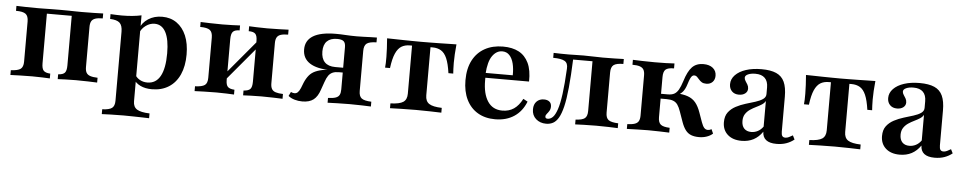

<svg xmlns="http://www.w3.org/2000/svg" viewBox="-38 -698 5789 1154"><g transform="rotate(5 2857.0 -120.5)"><path d="M24.2 0V-29Q66.1 -30.6 82.7 -42.7Q99.2 -54.8 99.2 -87.1V-329Q99.2 -362.1 82.7 -374.6Q66.1 -387.1 24.2 -387.1V-416.9Q42.7 -416.1 80.2 -415.3Q117.7 -414.5 152.4 -414.5Q173.4 -414.5 192.7 -414.9Q212.1 -415.3 235.5 -415.7Q258.9 -416.1 290.3 -416.1Q321 -416.1 341.1 -415.7Q361.3 -415.3 379 -414.9Q396.8 -414.5 419.4 -414.5Q454.8 -414.5 491.9 -415.3Q529 -416.1 547.6 -416.9V-387.1Q519.4 -387.1 502.8 -381.5Q486.3 -375.8 479.4 -363.3Q472.6 -350.8 472.6 -329V-87.1Q472.6 -66.1 479.4 -53.6Q486.3 -41.1 502.8 -35.5Q519.4 -29.8 547.6 -29V0Q529 -0.8 491.9 -2Q454.8 -3.2 419.4 -3.2Q387.1 -3.2 356 -2Q325 -0.8 309.7 0V-29Q338.7 -30.6 349.6 -42.7Q360.5 -54.8 360.5 -87.1V-390.3L364.5 -386.3H208.1L210.5 -390.3V-87.1Q210.5 -54.8 221.8 -42.7Q233.1 -30.6 262.1 -29V0Q246.8 -0.8 216.9 -2Q187.1 -3.2 155.6 -3.2Q119.4 -3.2 81.5 -2Q43.5 -0.8 24.2 0Z M591.9 186.3V157.3Q634.7 155.6 650.8 143.1Q666.9 130.6 666.9 99.2V-316.9Q666.9 -354.8 650 -370.6Q633.1 -386.3 591.9 -387.9V-416.9Q609.7 -416.1 625.8 -415.3Q641.9 -414.5 660.5 -414.5Q726.6 -414.5 778.2 -425.8V92.7Q778.2 126.6 801.2 141.1Q824.2 155.6 877.4 157.3V186.3Q862.1 185.5 836.7 185.1Q811.3 184.7 781.5 183.9Q751.6 183.1 723.4 183.1Q682.3 183.1 646.4 184.3Q610.5 185.5 591.9 186.3ZM878.2 11.3Q837.9 11.3 808.9 -2.8Q779.8 -16.9 766.1 -41.9L771.8 -68.5Q782.3 -49.2 802.4 -37.9Q822.6 -26.6 847.6 -26.6Q899.2 -26.6 925.4 -73.4Q951.6 -120.2 951.6 -211.3Q951.6 -295.2 928.6 -338.7Q905.6 -382.3 861.3 -382.3Q833.1 -382.3 808.1 -364.1Q783.1 -346 772.6 -317.7L769.4 -342.7Q783.1 -381.5 819 -404.8Q854.8 -428.2 903.2 -428.2Q954 -428.2 991.1 -402Q1028.2 -375.8 1048.4 -328.2Q1068.5 -280.6 1068.5 -214.5Q1068.5 -144.4 1045.6 -93.5Q1022.6 -42.7 979.8 -15.7Q937.1 11.3 878.2 11.3Z M1428.2 0V-29Q1457.3 -30.6 1468.5 -42.3Q1479.8 -54 1479.8 -87.1V-333.1Q1479.8 -363.7 1468.5 -375.4Q1457.3 -387.1 1428.2 -387.1V-416.9Q1443.5 -416.1 1474.6 -414.9Q1505.6 -413.7 1537.9 -413.7Q1573.4 -413.7 1610.5 -414.9Q1647.6 -416.1 1666.1 -416.9V-387.1Q1638.7 -387.1 1622.2 -381.9Q1605.6 -376.6 1598.4 -364.1Q1591.1 -351.6 1591.1 -329V-87.1Q1591.1 -65.3 1598.4 -52.8Q1605.6 -40.3 1622.2 -35.1Q1638.7 -29.8 1666.1 -29V0Q1647.6 -0.8 1610.5 -2Q1573.4 -3.2 1537.9 -3.2Q1505.6 -3.2 1474.6 -2Q1443.5 -0.8 1428.2 0ZM1135.5 0V-29Q1177.4 -30.6 1194 -42.3Q1210.5 -54 1210.5 -87.1V-329Q1210.5 -362.1 1194 -374.6Q1177.4 -387.1 1135.5 -387.1V-416.9Q1154.8 -416.1 1192.7 -414.9Q1230.6 -413.7 1266.9 -413.7Q1298.4 -413.7 1328.2 -414.9Q1358.1 -416.1 1373.4 -416.9V-387.1Q1345.2 -387.1 1333.5 -375Q1321.8 -362.9 1321.8 -329V-83.9Q1321.8 -53.2 1333.5 -41.9Q1345.2 -30.6 1373.4 -29V0Q1358.1 -0.8 1328.2 -2Q1298.4 -3.2 1266.9 -3.2Q1230.6 -3.2 1192.7 -2Q1154.8 -0.8 1135.5 0ZM1311.3 -80.6 1292.7 -100.8 1490.3 -336.3 1508.9 -316.1Z M1937.9 0V-29Q1966.9 -29.8 1983.5 -35.5Q2000 -41.1 2006.5 -53.6Q2012.9 -66.1 2012.9 -87.1V-341.9Q2012.9 -366.9 2001.6 -377Q1990.3 -387.1 1962.1 -387.1Q1921.8 -387.1 1900.8 -366.1Q1879.8 -345.2 1879.8 -304.8Q1879.8 -262.1 1901.2 -239.9Q1922.6 -217.7 1965.3 -217.7H2050V-196.8H1939.5Q1856.5 -196.8 1812.9 -225Q1769.4 -253.2 1769.4 -307.3Q1769.4 -361.3 1814.9 -389.1Q1860.5 -416.9 1952.4 -416.9Q1980.6 -416.9 2010.9 -414.9Q2041.1 -412.9 2077.4 -412.9Q2096.8 -412.9 2119 -413.7Q2141.1 -414.5 2162.5 -415.3Q2183.9 -416.1 2199.2 -416.1V-387.1Q2156.5 -386.3 2140.3 -373.8Q2124.2 -361.3 2124.2 -329V-87.1Q2124.2 -55.6 2140.3 -43.1Q2156.5 -30.6 2199.2 -29V0Q2181.5 -0.8 2144.8 -2Q2108.1 -3.2 2070.2 -3.2Q2033.9 -3.2 1995.6 -2Q1957.3 -0.8 1937.9 0ZM1785.5 5.6Q1761.3 5.6 1739.1 -0.8Q1716.9 -7.3 1700.8 -20.2L1712.9 -45.2Q1724.2 -39.5 1734.7 -39.5Q1746 -39.5 1754.4 -47.6Q1762.9 -55.6 1771 -74.2L1783.9 -107.3Q1795.2 -133.9 1810.1 -152Q1825 -170.2 1848.8 -180.6Q1872.6 -191.1 1907.7 -196Q1942.7 -200.8 1995.2 -200.8H2046.8V-188.7H1988.7Q1966.9 -188.7 1952 -182.3Q1937.1 -175.8 1927 -161.7Q1916.9 -147.6 1908.1 -121.8L1891.9 -75.8Q1878.2 -33.1 1853.2 -13.7Q1828.2 5.6 1785.5 5.6Z M2314.5 0V-29Q2369.4 -30.6 2391.5 -45.6Q2413.7 -60.5 2413.7 -96V-386.3H2400.8Q2371 -386.3 2350 -373.4Q2329 -360.5 2314.9 -329Q2300.8 -297.6 2293.5 -240.3H2263.7Q2265.3 -251.6 2265.7 -268.1Q2266.1 -284.7 2266.1 -304.8Q2266.1 -326.6 2264.5 -356.9Q2262.9 -387.1 2260.5 -416.9Q2279 -416.9 2304.8 -416.1Q2330.6 -415.3 2360.1 -414.9Q2389.5 -414.5 2417.7 -414.1Q2446 -413.7 2468.5 -413.7Q2491.9 -413.7 2520.6 -414.1Q2549.2 -414.5 2578.6 -414.9Q2608.1 -415.3 2634.3 -416.1Q2660.5 -416.9 2679 -416.9Q2675.8 -387.1 2674.2 -356.9Q2672.6 -326.6 2672.6 -304.8Q2672.6 -284.7 2673.4 -268.1Q2674.2 -251.6 2675 -240.3H2646Q2637.9 -297.6 2624.2 -329Q2610.5 -360.5 2589.1 -373.4Q2567.7 -386.3 2537.9 -386.3H2525V-96Q2525 -60.5 2547.6 -45.6Q2570.2 -30.6 2624.2 -29V0Q2600.8 -0.8 2556.9 -2Q2512.9 -3.2 2470.2 -3.2Q2426.6 -3.2 2382.7 -2Q2338.7 -0.8 2314.5 0Z M2949.2 11.3Q2888.7 11.3 2844.4 -14.9Q2800 -41.1 2775.8 -90.3Q2751.6 -139.5 2751.6 -207.3Q2751.6 -278.2 2777.4 -327.4Q2803.2 -376.6 2850 -402.4Q2896.8 -428.2 2959.7 -428.2Q3016.1 -428.2 3054.8 -407.7Q3093.5 -387.1 3114.1 -344Q3134.7 -300.8 3133.1 -232.3H2831.5L2829.8 -261.3H3032.3Q3033.1 -300.8 3025.4 -331.9Q3017.7 -362.9 3000.8 -381Q2983.9 -399.2 2957.3 -399.2Q2922.6 -399.2 2898 -364.9Q2873.4 -330.6 2868.5 -255.6L2870.2 -252.4Q2869.4 -245.2 2869.4 -236.3Q2869.4 -227.4 2869.4 -216.1Q2869.4 -135.5 2899.6 -89.9Q2929.8 -44.4 2987.9 -44.4Q3028.2 -44.4 3057.7 -64.5Q3087.1 -84.7 3108.1 -125.8L3134.7 -111.3Q3111.3 -51.6 3063.7 -20.2Q3016.1 11.3 2949.2 11.3Z M3257.3 11.3Q3220.2 11.3 3195.6 -10.5Q3171 -32.3 3171 -68.5Q3171 -98.4 3187.9 -115.7Q3204.8 -133.1 3232.3 -133.1Q3253.2 -133.1 3265.3 -123Q3277.4 -112.9 3277.4 -94.4Q3277.4 -79 3270.6 -67.7Q3263.7 -56.5 3256.5 -48.4Q3249.2 -40.3 3249.2 -31.5Q3249.2 -19.4 3263.7 -19.4Q3280.6 -19.4 3294.8 -33.5Q3308.9 -47.6 3320.6 -81.9Q3332.3 -116.1 3340.3 -176.2Q3348.4 -236.3 3353.2 -329Q3355.6 -362.9 3334.7 -375Q3313.7 -387.1 3265.3 -387.1V-416.9Q3283.9 -416.1 3309.3 -415.7Q3334.7 -415.3 3358.1 -415.3Q3375.8 -415.3 3396.4 -416.1Q3416.9 -416.9 3446 -416.9Q3479.8 -416.9 3506.9 -415.7Q3533.9 -414.5 3562.1 -414.5Q3596 -414.5 3631.9 -415.3Q3667.7 -416.1 3688.7 -416.9V-387.1Q3646.8 -387.1 3630.2 -374.6Q3613.7 -362.1 3613.7 -329V-87.1Q3613.7 -54.8 3630.2 -42.7Q3646.8 -30.6 3688.7 -29V0Q3670.2 -0.8 3633.1 -2Q3596 -3.2 3558.9 -3.2Q3521.8 -3.2 3485.5 -2Q3449.2 -0.8 3431.5 0V-29Q3471 -30.6 3486.7 -42.7Q3502.4 -54.8 3502.4 -87.1V-389.5L3504.8 -387.1H3380.6L3385.5 -389.5Q3381.5 -287.9 3374.6 -217.3Q3367.7 -146.8 3356.9 -102Q3346 -57.3 3331.5 -32.7Q3316.9 -8.1 3298.4 1.6Q3279.8 11.3 3257.3 11.3Z M4179.8 11.3Q4151.6 11.3 4131.9 3.6Q4112.1 -4 4098.4 -21.8Q4084.7 -39.5 4074.2 -68.5L4051.6 -132.3Q4042.7 -158.1 4032.3 -172.6Q4021.8 -187.1 4006 -193.1Q3990.3 -199.2 3966.1 -199.2H3919.4V-228.2H3970.2Q3994.4 -228.2 4009.3 -236.3Q4024.2 -244.4 4035.1 -263.3Q4046 -282.3 4056.5 -315.3Q4075 -375.8 4100.4 -402Q4125.8 -428.2 4168.5 -428.2Q4204.8 -428.2 4225.8 -410.9Q4246.8 -393.5 4246.8 -364.5Q4246.8 -341.1 4232.7 -326.6Q4218.5 -312.1 4195.2 -312.1Q4178.2 -312.1 4167.7 -318.5Q4157.3 -325 4150 -333.9Q4142.7 -342.7 4135.9 -349.2Q4129 -355.6 4119.4 -355.6Q4112.9 -355.6 4107.3 -351.2Q4101.6 -346.8 4096 -334.7Q4090.3 -322.6 4083.1 -299.2Q4074.2 -270.2 4060.9 -254Q4047.6 -237.9 4025.8 -228.2L4017.7 -239.5Q4062.1 -237.9 4091.1 -227.4Q4120.2 -216.9 4138.3 -194.8Q4156.5 -172.6 4169.4 -135.5L4189.5 -79Q4197.6 -56.5 4206.5 -46.4Q4215.3 -36.3 4229 -36.3Q4239.5 -36.3 4250.8 -42.7L4262.1 -16.9Q4246.8 -3.2 4225.4 4Q4204 11.3 4179.8 11.3ZM3743.5 0V-29Q3771.8 -29.8 3788.3 -35.5Q3804.8 -41.1 3811.7 -53.6Q3818.5 -66.1 3818.5 -87.1V-329Q3818.5 -350.8 3811.7 -363.3Q3804.8 -375.8 3788.3 -381.5Q3771.8 -387.1 3743.5 -387.1V-416.9Q3762.1 -416.1 3800.4 -414.9Q3838.7 -413.7 3875 -413.7Q3909.7 -413.7 3941.9 -414.5Q3974.2 -415.3 3994.4 -416.9V-387.1Q3957.3 -387.1 3943.5 -374.6Q3929.8 -362.1 3929.8 -329V-87.1Q3929.8 -55.6 3944.8 -43.1Q3959.7 -30.6 3999.2 -29V0Q3975 -0.8 3940.3 -2Q3905.6 -3.2 3872.6 -3.2Q3840.3 -3.2 3806 -2Q3771.8 -0.8 3743.5 0Z M4436.3 11.3Q4383.1 11.3 4352 -16.5Q4321 -44.4 4321 -91.1Q4321 -128.2 4338.3 -151.2Q4355.6 -174.2 4383.1 -188.7Q4410.5 -203.2 4441.1 -212.5Q4471.8 -221.8 4499.2 -230.2Q4526.6 -238.7 4544 -250.8Q4561.3 -262.9 4561.3 -281.5V-321.8Q4561.3 -358.9 4541.9 -378.2Q4522.6 -397.6 4484.7 -397.6Q4457.3 -397.6 4439.9 -389.5Q4422.6 -381.5 4422.6 -368.5Q4422.6 -358.9 4429 -349.2Q4435.5 -339.5 4441.9 -328.6Q4448.4 -317.7 4448.4 -304Q4448.4 -286.3 4433.9 -275Q4419.4 -263.7 4396 -263.7Q4369.4 -263.7 4353.6 -279.8Q4337.9 -296 4337.9 -321.8Q4337.9 -353.2 4361.3 -377.4Q4384.7 -401.6 4425.4 -414.9Q4466.1 -428.2 4519.4 -428.2Q4574.2 -428.2 4608.1 -413.3Q4641.9 -398.4 4657.3 -364.9Q4672.6 -331.5 4672.6 -275.8V-65.3Q4672.6 -46.8 4678.2 -38.7Q4683.9 -30.6 4696.8 -30.6Q4707.3 -30.6 4718.1 -35.9Q4729 -41.1 4741.1 -48.4L4753.2 -24.2Q4732.3 -7.3 4706 2Q4679.8 11.3 4646.8 11.3Q4563.7 11.3 4562.1 -54.8Q4539.5 -21.8 4508.1 -5.2Q4476.6 11.3 4436.3 11.3ZM4489.5 -46.8Q4510.5 -46.8 4529 -56.5Q4547.6 -66.1 4561.3 -85.5V-240.3Q4554.8 -227.4 4539.9 -217.7Q4525 -208.1 4506.5 -199.2Q4487.9 -190.3 4471 -179Q4454 -167.7 4442.7 -150.8Q4431.5 -133.9 4431.5 -108.9Q4431.5 -79 4446.8 -62.9Q4462.1 -46.8 4489.5 -46.8Z M4841.9 0V-29Q4896.8 -30.6 4919 -45.6Q4941.1 -60.5 4941.1 -96V-386.3H4928.2Q4898.4 -386.3 4877.4 -373.4Q4856.5 -360.5 4842.3 -329Q4828.2 -297.6 4821 -240.3H4791.1Q4792.7 -251.6 4793.1 -268.1Q4793.5 -284.7 4793.5 -304.8Q4793.5 -326.6 4791.9 -356.9Q4790.3 -387.1 4787.9 -416.9Q4806.5 -416.9 4832.3 -416.1Q4858.1 -415.3 4887.5 -414.9Q4916.9 -414.5 4945.2 -414.1Q4973.4 -413.7 4996 -413.7Q5019.4 -413.7 5048 -414.1Q5076.6 -414.5 5106 -414.9Q5135.5 -415.3 5161.7 -416.1Q5187.9 -416.9 5206.5 -416.9Q5203.2 -387.1 5201.6 -356.9Q5200 -326.6 5200 -304.8Q5200 -284.7 5200.8 -268.1Q5201.6 -251.6 5202.4 -240.3H5173.4Q5165.3 -297.6 5151.6 -329Q5137.9 -360.5 5116.5 -373.4Q5095.2 -386.3 5065.3 -386.3H5052.4V-96Q5052.4 -60.5 5075 -45.6Q5097.6 -30.6 5151.6 -29V0Q5128.2 -0.8 5084.3 -2Q5040.3 -3.2 4997.6 -3.2Q4954 -3.2 4910.1 -2Q4866.1 -0.8 4841.9 0Z M5390.3 11.3Q5337.1 11.3 5306 -16.5Q5275 -44.4 5275 -91.1Q5275 -128.2 5292.3 -151.2Q5309.7 -174.2 5337.1 -188.7Q5364.5 -203.2 5395.2 -212.5Q5425.8 -221.8 5453.2 -230.2Q5480.6 -238.7 5498 -250.8Q5515.3 -262.9 5515.3 -281.5V-321.8Q5515.3 -358.9 5496 -378.2Q5476.6 -397.6 5438.7 -397.6Q5411.3 -397.6 5394 -389.5Q5376.6 -381.5 5376.6 -368.5Q5376.6 -358.9 5383.1 -349.2Q5389.5 -339.5 5396 -328.6Q5402.4 -317.7 5402.4 -304Q5402.4 -286.3 5387.9 -275Q5373.4 -263.7 5350 -263.7Q5323.4 -263.7 5307.7 -279.8Q5291.9 -296 5291.9 -321.8Q5291.9 -353.2 5315.3 -377.4Q5338.7 -401.6 5379.4 -414.9Q5420.2 -428.2 5473.4 -428.2Q5528.2 -428.2 5562.1 -413.3Q5596 -398.4 5611.3 -364.9Q5626.6 -331.5 5626.6 -275.8V-65.3Q5626.6 -46.8 5632.3 -38.7Q5637.9 -30.6 5650.8 -30.6Q5661.3 -30.6 5672.2 -35.9Q5683.1 -41.1 5695.2 -48.4L5707.3 -24.2Q5686.3 -7.3 5660.1 2Q5633.9 11.3 5600.8 11.3Q5517.7 11.3 5516.1 -54.8Q5493.5 -21.8 5462.1 -5.2Q5430.6 11.3 5390.3 11.3ZM5443.5 -46.8Q5464.5 -46.8 5483.1 -56.5Q5501.6 -66.1 5515.3 -85.5V-240.3Q5508.9 -227.4 5494 -217.7Q5479 -208.1 5460.5 -199.2Q5441.9 -190.3 5425 -179Q5408.1 -167.7 5396.8 -150.8Q5385.5 -133.9 5385.5 -108.9Q5385.5 -79 5400.8 -62.9Q5416.1 -46.8 5443.5 -46.8Z"/></g></svg>

Font: Playfair
Style: Bold
Weight: 700
Designer: Claus Eggers Sørensen
Foundry: Claus Eggers Sørensen
Version: Version 2.001;gftools[0.9.30]